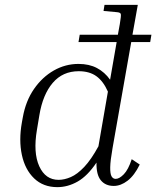

<svg xmlns="http://www.w3.org/2000/svg" viewBox="-20 -760 643 790"><path d="M448 5Q414 5 395 -18Q376 -41 377 -91Q340 -36 299.5 -13Q259 10 216 10Q158 10 120.5 -26Q83 -62 70 -122.5Q57 -183 70 -256L74 -278Q86 -345 120 -394Q154 -443 201.5 -470Q249 -497 303 -497Q347 -497 379 -480Q411 -463 433 -432L460 -587H303L308 -617H465L473 -661Q479 -696 477 -702.5Q475 -709 460 -710L406 -715L410 -740H547L525 -617H603L598 -587H520L443 -150Q434 -99 433.5 -72Q433 -45 439 -34.5Q445 -24 456 -24Q471 -24 489.5 -43Q508 -62 522 -105L555 -83Q533 -38 505 -16.5Q477 5 448 5ZM132 -226Q116 -132 141.5 -76Q167 -20 221 -20Q245 -20 271.5 -31.5Q298 -43 326.5 -73Q355 -103 385 -158L424 -383Q405 -426 376.5 -446.5Q348 -467 304 -467Q238 -467 197 -419Q156 -371 142 -286Z"/></svg>

Font: Inria Serif Light
Style: Italic
Weight: 300
Italic angle: -10°
Designer: Black Foundry Team
Foundry: Black Foundry
Version: Version 1.000; ttfautohint (v1.8.3)